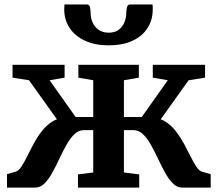

<svg xmlns="http://www.w3.org/2000/svg" viewBox="-20 -849 985 869"><path d="M11.7 0V-60.7L50.6 -71.8Q64.3 -75.7 76.6 -94.4Q88.9 -113.2 102.3 -140.3Q115.6 -167.5 131.5 -197.2Q147.4 -226.9 167.8 -253.5Q188.1 -280.1 214.5 -297.5Q240.8 -314.9 275.2 -316.6V-256.4L111.2 -485.8L36.8 -497.5V-555.7H272.4V-497.5L204.5 -485.8L322.2 -319.6H402V-485.8L334.6 -497.5V-555.7H608.4V-497.5L540.9 -485.8V-319.6H621.8L739.4 -485.8L671.5 -497.5V-555.7H908.1V-497.5L833.8 -485.8L669.7 -256.4V-316.6Q704.1 -314.9 730.4 -297.5Q756.8 -280.1 777.1 -253.5Q797.5 -226.9 813.5 -197.2Q829.4 -167.5 842.9 -140.3Q856.3 -113.2 868.8 -94.4Q881.3 -75.7 894.7 -71.8L933.6 -60.7V0H804.7Q781.5 0 762.7 -18.7Q743.9 -37.4 727.4 -67.1Q711 -96.8 695.4 -130Q679.9 -163.2 663.4 -192.9Q646.8 -222.6 627.5 -241.3Q608.2 -260 584.2 -260H540.9V-68.4L610.1 -59.6V0H332.9V-59.6L402 -68.4V-260H359.7Q335.7 -260 316.4 -241.3Q297.1 -222.6 280.6 -192.9Q264 -163.2 248.5 -130Q233 -96.8 216.5 -67.1Q200.1 -37.4 181.4 -18.7Q162.8 0 139.3 0ZM374.2 -828.8Q384.9 -828.8 387.6 -814.8Q390.3 -800.8 390.3 -788.2Q390.3 -767.6 399.1 -747.5Q407.8 -727.4 426.2 -714.2Q444.5 -701.1 472.4 -701.1Q499.7 -701.1 517.1 -714.2Q534.6 -727.4 542.9 -747.5Q551.3 -767.6 551.3 -788.2Q551.3 -800.8 554.3 -814.8Q557.2 -828.8 567.8 -828.8H670.3Q671 -824.8 671.2 -817.6Q671.3 -810.4 671.3 -806.6Q671.3 -759.1 647.9 -722.3Q624.6 -685.5 579.9 -664.6Q535.3 -643.8 471.4 -643.8Q410.1 -643.8 364.9 -664.6Q319.8 -685.5 295.2 -722.3Q270.7 -759.1 270.7 -806.6Q270.7 -812.3 271.2 -817.6Q271.7 -823 271.7 -828.8Z"/></svg>

Font: Merriweather 7pt Light
Style: Regular
Weight: 300
Designer: Eben Sorkin
Foundry: Eben Sorkin
Version: Version 2.200;gftools[0.9.31]